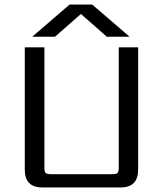

<svg xmlns="http://www.w3.org/2000/svg" viewBox="-20 -832 723 852"><path d="M123 -669 289 -812H389L555 -669H454L339 -770L224 -669ZM177 -622V-90Q177 -70 182.5 -64.5Q188 -59 208 -59H476Q496 -59 501.5 -64.5Q507 -70 507 -90V-622H593V-79Q593 0 514 0H169Q90 0 90 -79V-622Z"/></svg>

Font: Sarpanch
Style: Regular
Weight: 400
Designer: Manushi Parikh (Devanagari and Latin), Jyotish Sonowal (Devanagari)
Foundry: Indian Type Foundry
Version: Version 2.004;PS 1.0;hotconv 1.0.78;makeotf.lib2.5.61930; tt